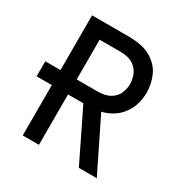

<svg xmlns="http://www.w3.org/2000/svg" viewBox="-161 -834 938 969"><g transform="rotate(30 308.0 -350.0)"><path d="M101 0V-700H312.5Q397.5 -700 446 -670.8Q494.5 -641.5 514.8 -595.2Q535 -549 535 -498Q535 -462 523.2 -426.2Q511.5 -390.5 486.2 -361.2Q461 -332 420.2 -313.8Q379.5 -295.5 321.5 -293.5H12.5V-381H314.5Q363 -381 390.5 -398Q418 -415 429.2 -441.2Q440.5 -467.5 440.5 -496Q440.5 -521.5 429.8 -548.5Q419 -575.5 391.8 -594Q364.5 -612.5 314.5 -612.5H195.5V0ZM428 0 278 -307.5 377.5 -315.5 532.5 0Z"/></g></svg>

Font: Overpass Mono Medium
Style: Regular
Weight: 500
Monospace: yes
Designer: Delve Withrington, Dave Bailey
Foundry: Delve Fonts LLC
Version: Version 4.000